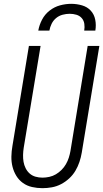

<svg xmlns="http://www.w3.org/2000/svg" viewBox="-20 -975 540 1003"><path d="M202 8Q174 8 147.5 2Q121 -4 100 -19Q79 -34 65.5 -56Q52 -78 45.5 -103.5Q39 -129 39.5 -157Q40 -185 45 -213L131 -735H192L104 -204Q101 -185 100.5 -166Q100 -147 103 -129.5Q106 -112 114 -96Q122 -80 135 -68.5Q148 -57 165.5 -52Q183 -47 202 -47Q219 -47 237.5 -51Q256 -55 272 -64.5Q288 -74 301.5 -87.5Q315 -101 324.5 -117.5Q334 -134 339.5 -151.5Q345 -169 348 -186L438 -735H499L407 -177Q403 -153 395 -129Q387 -105 374 -83Q361 -61 341.5 -43Q322 -25 299 -13Q276 -1 251 3.5Q226 8 202 8ZM180 -815Q185 -844 199.5 -872Q214 -900 239 -919.5Q264 -939 293.5 -947Q323 -955 352 -955Q381 -955 408.5 -947Q436 -939 454 -919.5Q472 -900 477.5 -872Q483 -844 478 -815H420Q423 -833 420.5 -850.5Q418 -868 407 -880.5Q396 -893 379 -898Q362 -903 344 -903Q326 -903 307 -898Q288 -893 273 -880.5Q258 -868 249.5 -850.5Q241 -833 238 -815Z"/></svg>

Font: Iosevka Term Curly Lt Obl
Style: Regular
Weight: 300
Italic angle: -9°
Designer: Belleve Invis
Foundry: Belleve Invis
Version: Version 32.3.0